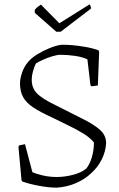

<svg xmlns="http://www.w3.org/2000/svg" viewBox="-20 -854 549 883"><path d="M241 9Q206 9 162 1Q118 -7 83 -19L79 -25L65 -177L67 -185L95 -191L129 -62Q147 -54 177.5 -47Q208 -40 241 -40Q276 -40 314 -49.5Q352 -59 376 -78Q391 -95 401.5 -128Q412 -161 412 -199Q393 -222 361.5 -241Q330 -260 292.5 -278Q255 -296 219 -314Q166 -338 133.5 -359.5Q101 -381 86.5 -407Q72 -433 72 -471Q72 -492 81.5 -520Q91 -548 110 -570Q125 -588 152 -604.5Q179 -621 208.5 -633Q238 -645 262 -648Q278 -649 309.5 -646.5Q341 -644 374.5 -638Q408 -632 433 -623L436 -615L430 -461L401 -457L396 -462L382 -581Q359 -592 325 -597Q291 -602 258 -602Q243 -602 220 -595Q197 -588 176 -578.5Q155 -569 145 -562Q137 -546 131.5 -525.5Q126 -505 126 -490Q125 -451 149 -425.5Q173 -400 238 -369Q306 -334 358 -308.5Q410 -283 439 -257.5Q468 -232 468 -196Q466 -157 448 -121Q430 -85 400 -58Q371 -30 329.5 -12Q288 6 241 9ZM239 -708 140 -795V-809Q146 -816 153 -822Q160 -828 168 -833L253 -747L392 -834Q394 -832 396.5 -825.5Q399 -819 399 -815L259 -708Z"/></svg>

Font: Labrada Light
Style: Regular
Weight: 300
Designer: Mercedes Jáuregui
Foundry: Omnibus-Type Team
Version: Version 1.000; ttfautohint (v1.8.4.7-5d5b)